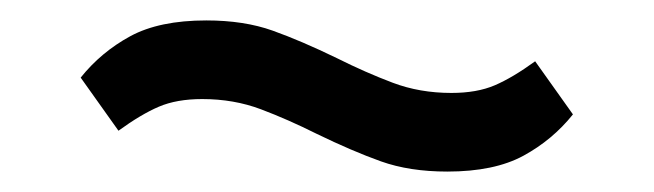

<svg xmlns="http://www.w3.org/2000/svg" viewBox="-20 -399 640 188"><path d="M418 -231Q381 -231 353 -241Q325 -251 290 -268Q262 -282 235.5 -292Q209 -302 178 -302Q153 -302 135.5 -294.5Q118 -287 96 -271L59 -323Q79 -348 107.5 -363.5Q136 -379 182 -379Q219 -379 247 -369Q275 -359 310 -342Q338 -328 364.5 -318Q391 -308 422 -308Q447 -308 464.5 -315.5Q482 -323 504 -339L541 -287Q521 -262 492.5 -246.5Q464 -231 418 -231Z"/></svg>

Font: IBM Plex Sans Hebrew Text
Style: Regular
Weight: 450
Designer: Mike Abbink, Paul van der Laan, Pieter van Rosmalen, Yanek Iontef
Foundry: Bold Monday
Version: Version 1.2